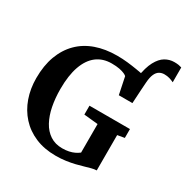

<svg xmlns="http://www.w3.org/2000/svg" viewBox="-201 -1070 1209 1247"><g transform="rotate(30 403.0 -446.0)"><path d="M646.5 -534.5 604.5 -591 592.5 -698Q604.5 -776 628.2 -820.2Q652 -864.5 683.5 -883Q715 -901.5 751 -901.5Q771 -901.5 783.8 -899.2Q796.5 -897 806.5 -893.5V-782.5Q790 -790.5 773 -795.5Q756 -800.5 734.5 -800.5Q714 -800.5 697.5 -790.8Q681 -781 670.8 -758.2Q660.5 -735.5 657.5 -695ZM385.5 11Q300 11 233 -17.5Q166 -46 119.8 -97Q73.5 -148 49.5 -216.2Q25.5 -284.5 25.5 -363.5Q25.5 -457.5 52.2 -529.8Q79 -602 128.8 -651.8Q178.5 -701.5 249.5 -726.8Q320.5 -752 409 -752Q448.5 -752 487 -747.8Q525.5 -743.5 559.5 -737.8Q593.5 -732 619.2 -727.2Q645 -722.5 658.5 -721L647.5 -534.5H545.5L519 -662.5Q514 -668 499.8 -674.5Q485.5 -681 461.8 -685.8Q438 -690.5 403.5 -690.5Q337.5 -690.5 291.5 -655.5Q245.5 -620.5 221 -551.5Q196.5 -482.5 196.5 -380.5Q196.5 -311.5 208.2 -252Q220 -192.5 244.5 -147.5Q269 -102.5 307.5 -77.2Q346 -52 398.5 -52Q425.5 -52 447.8 -56.8Q470 -61.5 487.8 -70Q505.5 -78.5 519.5 -89.5V-303.5L414.5 -314V-380.5H718V-314L665.5 -305V-40Q648 -39.5 627 -34Q606 -28.5 581 -21Q556 -13.5 526 -6.2Q496 1 461 6Q426 11 385.5 11Z"/></g></svg>

Font: Merriweather 20pt
Style: Bold
Weight: 700
Version: Version 2.100